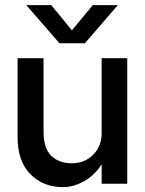

<svg xmlns="http://www.w3.org/2000/svg" viewBox="-20 -732 577 765"><path d="M318 -559.5H217L85 -711.5H184.5L266.5 -611L349.5 -711.5H449.5ZM153.5 -207.5Q153.5 -141 184.2 -111.2Q215 -81.5 267 -81.5Q317 -81.5 351 -115.2Q385 -149 385 -202V-500H487V0H385V-77.5Q357.5 -34 315.5 -10.2Q273.5 13.5 230.5 13.5Q152 13.5 101 -38Q50 -89.5 50 -186.5V-500H153.5Z"/></svg>

Font: Overused Grotesk Medium
Style: Regular
Weight: 525
Version: Version 0.004